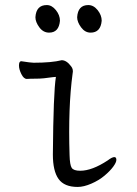

<svg xmlns="http://www.w3.org/2000/svg" viewBox="-20 -721 540 759"><path d="M174 -592Q151 -592 135.5 -613Q120 -634 120 -653Q123 -701 165 -701Q185 -701 201 -681Q217 -661 217 -639Q213 -592 174 -592ZM338 -592Q316 -592 300.5 -613Q285 -634 285 -653Q288 -701 329 -701Q350 -701 366 -681Q382 -661 382 -639Q378 -592 338 -592ZM201 -417 189 -416Q150 -410 124.5 -410Q99 -410 86 -409Q74 -409 64.5 -428Q55 -447 55 -462Q55 -479 64 -479Q102 -473 113 -473Q184 -473 224 -483Q243 -483 261 -459Q271 -447 267 -430Q249 -297 255 -108Q256 -69 263.5 -57.5Q271 -46 297 -46Q344 -46 406 -87Q423 -100 432 -100Q440 -100 440 -89Q440 -79 427.5 -62Q415 -45 393 -26.5Q371 -8 341 5Q311 18 287 18Q234 18 211.5 -13.5Q189 -45 189 -110Q191 -356 201 -417Z"/></svg>

Font: Moon Stars Kai T HW
Style: Regular
Weight: 400
Designer: GuiWonder
Version: Version 1.101